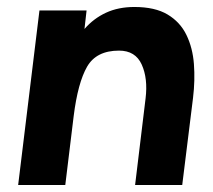

<svg xmlns="http://www.w3.org/2000/svg" viewBox="-20 -530 609 550"><path d="M32 0 93 -500H228L222 -447Q248 -477 283.5 -493.5Q319 -510 365 -510Q424 -510 460 -488.5Q496 -467 514 -430Q532 -393 535.5 -346.5Q539 -300 533 -250L502 0H367L397 -248Q404 -305 386 -345Q368 -385 321 -385Q256 -385 229.5 -339Q203 -293 191 -197L167 0Z"/></svg>

Font: Haskoy ExtraBold
Style: Italic
Weight: 800
Designer: Ertekin Erdin
Foundry: Ertekin Erdin
Version: Version 2.000; ttfautohint (v1.8.4.7-5d5b)